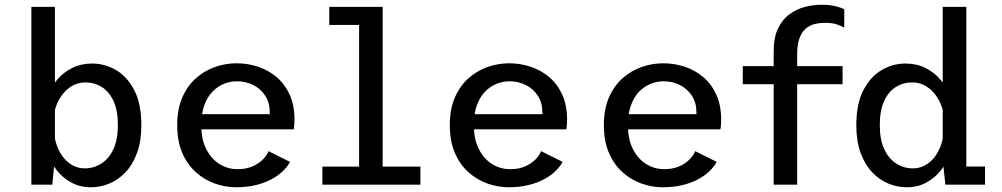

<svg xmlns="http://www.w3.org/2000/svg" viewBox="-20 -779 4227 810"><path d="M112.3 0V-750H211.7V-112.4L200.6 0ZM364 11Q317.2 11 280.9 -8.9Q244.6 -28.7 219.6 -60.4Q194.6 -92 181.9 -128.6Q169.1 -165.3 169.1 -198.6L209.5 -211.9Q212 -185.1 222 -159.4Q231.9 -133.8 248.5 -113.4Q265.1 -93 287.6 -80.9Q310.1 -68.7 337.9 -68.7Q375.3 -68.7 407 -88.6Q438.8 -108.4 458 -148.9Q477.3 -189.3 477.3 -251Q477.3 -313.4 458.7 -353.1Q440.1 -392.9 409.3 -412.1Q378.4 -431.3 341.4 -431.3Q313.5 -431.3 291 -420.1Q268.6 -408.9 251.6 -390Q234.6 -371.1 223.7 -347.7Q212.8 -324.3 208 -300.1L170.1 -313.3Q170.1 -345.7 183.6 -380.2Q197.1 -414.7 222.6 -444.4Q248.2 -474.1 285.1 -492.6Q322.1 -511 369 -511Q421.5 -511 469 -483.7Q516.5 -456.4 546.4 -398.8Q576.3 -341.2 576.3 -251Q576.3 -183.4 558.1 -133.8Q540 -84.3 509.5 -52.2Q478.9 -20.1 441.2 -4.6Q403.4 11 364 11Z M976.1 11Q930.8 11 886.5 -4.6Q842.3 -20.3 806.4 -52.4Q770.5 -84.4 749 -133.9Q727.6 -183.4 727.6 -251Q727.6 -318.6 749.1 -368Q770.7 -417.4 806.9 -449.3Q843.1 -481.2 887.6 -496.6Q932.1 -512 977.9 -512Q1025.9 -512 1069.9 -497.1Q1113.9 -482.1 1148.2 -452.6Q1182.6 -423.1 1202.5 -378.5Q1222.4 -333.9 1222.4 -274.5Q1222.4 -265.2 1221.6 -253.5Q1220.9 -241.9 1219.2 -233.4H806.3V-297.1H1118.1Q1118.1 -299.9 1118.1 -301.1Q1118.1 -302.4 1118.1 -305.1Q1118.1 -345.6 1099 -375.1Q1079.9 -404.5 1048.3 -420.3Q1016.7 -436.1 979.3 -436.1Q952.6 -436.1 926 -425.8Q899.4 -415.4 877.5 -393.5Q855.6 -371.5 842.4 -336.4Q829.1 -301.2 829.1 -251.6Q829.1 -190.2 850.8 -148.8Q872.4 -107.4 907.1 -86.3Q941.8 -65.3 981.3 -65.3Q1018.6 -65.3 1045.6 -77.2Q1072.6 -89.2 1089.5 -106.8Q1106.4 -124.3 1112.7 -141.3L1203.6 -96.1Q1192.2 -74.9 1171.9 -55.7Q1151.6 -36.5 1122.8 -21.5Q1094 -6.4 1057.3 2.3Q1020.6 11 976.1 11Z M1339.9 0V-76.1H1495V-673.9H1369.1V-750H1594.4V-76.1H1753.6V0Z M2126.1 11Q2080.8 11 2036.5 -4.6Q1992.3 -20.3 1956.4 -52.4Q1920.5 -84.4 1899 -133.9Q1877.6 -183.4 1877.6 -251Q1877.6 -318.6 1899.1 -368Q1920.7 -417.4 1956.9 -449.3Q1993.1 -481.2 2037.6 -496.6Q2082.1 -512 2127.9 -512Q2175.9 -512 2219.9 -497.1Q2263.9 -482.1 2298.2 -452.6Q2332.6 -423.1 2352.5 -378.5Q2372.4 -333.9 2372.4 -274.5Q2372.4 -265.2 2371.6 -253.5Q2370.9 -241.9 2369.2 -233.4H1956.3V-297.1H2268.1Q2268.1 -299.9 2268.1 -301.1Q2268.1 -302.4 2268.1 -305.1Q2268.1 -345.6 2249 -375.1Q2229.9 -404.5 2198.3 -420.3Q2166.7 -436.1 2129.3 -436.1Q2102.6 -436.1 2076 -425.8Q2049.4 -415.4 2027.5 -393.5Q2005.6 -371.5 1992.4 -336.4Q1979.1 -301.2 1979.1 -251.6Q1979.1 -190.2 2000.8 -148.8Q2022.4 -107.4 2057.1 -86.3Q2091.8 -65.3 2131.3 -65.3Q2168.6 -65.3 2195.6 -77.2Q2222.6 -89.2 2239.5 -106.8Q2256.4 -124.3 2262.7 -141.3L2353.6 -96.1Q2342.2 -74.9 2321.9 -55.7Q2301.6 -36.5 2272.8 -21.5Q2244 -6.4 2207.3 2.3Q2170.6 11 2126.1 11Z M2776.1 11Q2730.8 11 2686.5 -4.6Q2642.3 -20.3 2606.4 -52.4Q2570.5 -84.4 2549 -133.9Q2527.6 -183.4 2527.6 -251Q2527.6 -318.6 2549.1 -368Q2570.7 -417.4 2606.9 -449.3Q2643.1 -481.2 2687.6 -496.6Q2732.1 -512 2777.9 -512Q2825.9 -512 2869.9 -497.1Q2913.9 -482.1 2948.2 -452.6Q2982.6 -423.1 3002.5 -378.5Q3022.4 -333.9 3022.4 -274.5Q3022.4 -265.2 3021.6 -253.5Q3020.9 -241.9 3019.2 -233.4H2606.3V-297.1H2918.1Q2918.1 -299.9 2918.1 -301.1Q2918.1 -302.4 2918.1 -305.1Q2918.1 -345.6 2899 -375.1Q2879.9 -404.5 2848.3 -420.3Q2816.7 -436.1 2779.3 -436.1Q2752.6 -436.1 2726 -425.8Q2699.4 -415.4 2677.5 -393.5Q2655.6 -371.5 2642.4 -336.4Q2629.1 -301.2 2629.1 -251.6Q2629.1 -190.2 2650.8 -148.8Q2672.4 -107.4 2707.1 -86.3Q2741.8 -65.3 2781.3 -65.3Q2818.6 -65.3 2845.6 -77.2Q2872.6 -89.2 2889.5 -106.8Q2906.4 -124.3 2912.7 -141.3L3003.6 -96.1Q2992.2 -74.9 2971.9 -55.7Q2951.6 -36.5 2922.8 -21.5Q2894 -6.4 2857.3 2.3Q2820.6 11 2776.1 11Z M3244 0V-562.3Q3244 -620.3 3262 -658.4Q3280.1 -696.5 3309.9 -718.5Q3339.7 -740.5 3375.2 -749.7Q3410.7 -758.9 3445.9 -758.9Q3480.9 -758.9 3504.8 -753Q3528.7 -747.1 3541.7 -739.6V-662.2Q3529.2 -669.7 3510 -676.2Q3490.9 -682.8 3458.8 -682.8Q3437.9 -682.8 3417.2 -677.8Q3396.6 -672.7 3379.8 -658.8Q3363 -644.9 3353 -618.3Q3343 -591.8 3343 -548.7V0ZM3113.6 -423.9V-500H3534.6V-423.9Z M3804.9 11Q3765.4 11 3727.7 -4.6Q3689.9 -20.1 3659.4 -52.2Q3628.9 -84.3 3610.7 -133.8Q3592.6 -183.4 3592.6 -251Q3592.6 -341.2 3622.6 -398.8Q3652.6 -456.4 3700 -483.7Q3747.4 -511 3799.9 -511Q3846.8 -511 3883.7 -492.6Q3920.6 -474.1 3946.2 -444.4Q3971.8 -414.7 3985.2 -380.2Q3998.7 -345.7 3998.7 -313.3L3960.9 -300.1Q3956.1 -324.3 3945.2 -347.7Q3934.3 -371.1 3917.3 -390Q3900.3 -408.9 3877.8 -420.1Q3855.4 -431.3 3827.4 -431.3Q3790.4 -431.3 3759.6 -412.1Q3728.7 -392.9 3710.1 -353.1Q3691.6 -313.4 3691.6 -251Q3691.6 -189.3 3710.8 -148.9Q3730.1 -108.4 3761.8 -88.6Q3793.6 -68.7 3831 -68.7Q3858.7 -68.7 3881.2 -80.9Q3903.8 -93 3920.4 -113.4Q3936.9 -133.8 3946.9 -159.4Q3956.9 -185.1 3959.4 -211.9L3999.8 -198.6Q3999.8 -165.3 3987 -128.6Q3974.2 -92 3949.2 -60.4Q3924.2 -28.7 3888 -8.9Q3851.9 11 3804.9 11ZM4056.6 -750V-31.9L4012 -76.4H4135.6V0H3968.3L3957.1 -105V-750Z"/></svg>

Font: Trispace Thin
Style: Regular
Weight: 100
Designer: Tyler Finck
Foundry: Etcetera Type Company
Version: Version 1.210